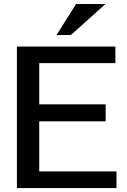

<svg xmlns="http://www.w3.org/2000/svg" viewBox="-20 -950 643 970"><path d="M65.4 0V-714.8H563V-630.9H178.2V-422.9H513.7V-336.9H178.2V-84H568.4V0ZM338.4 -773.4 265.6 -772.9 364.3 -929.7H512.7Z"/></svg>

Font: Pontano Sans
Style: Bold
Weight: 700
Designer: Vernon Adams
Foundry: Vernon Adams
Version: Version 2.001